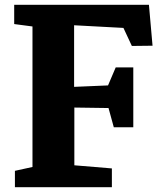

<svg xmlns="http://www.w3.org/2000/svg" viewBox="-20 -778 686 798"><path d="M115 -84V-668L39 -678V-758H599L614 -588L528 -587L493 -662L288 -673V-417L429 -423L461 -498H534V-249H453L431 -329L289 -331V-91L445 -78V0H42V-68Z"/></svg>

Font: Martel Heavy
Style: Regular
Weight: 900
Designer: Dan Reynolds
Foundry: Dan Reynolds
Version: Version 1.001; ttfautohint (v1.1) -l 5 -r 5 -G 72 -x 0 -D la